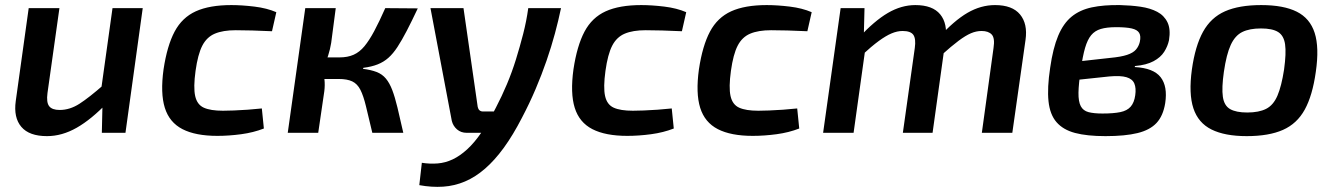

<svg xmlns="http://www.w3.org/2000/svg" viewBox="-20 -523 5254 756"><path d="M214 -491 167 -157Q162 -120 173.5 -105Q185 -90 215 -90Q255 -90 293 -114.5Q331 -139 388 -189L404 -120Q340 -53 282 -20Q224 13 165 13Q95 13 64 -23.5Q33 -60 42 -125L93 -491ZM542 -491 474 0H381L384 -134L375 -147L423 -491Z M891 -503Q933 -503 982 -497Q1031 -491 1068 -475L1051 -400Q1011 -402 973 -403Q935 -404 908 -404Q858 -404 826 -390.5Q794 -377 776.5 -343Q759 -309 750 -244Q741 -179 748.5 -145Q756 -111 782.5 -99Q809 -87 858 -87Q875 -87 900.5 -88Q926 -89 955 -91Q984 -93 1011 -96L1019 -17Q978 -1 929.5 5.5Q881 12 836 12Q750 12 698.5 -14.5Q647 -41 629 -98.5Q611 -156 624 -250Q638 -343 667.5 -398.5Q697 -454 751 -478.5Q805 -503 891 -503Z M1625 -490Q1601 -439 1581.5 -401.5Q1562 -364 1545 -338Q1528 -312 1509.5 -295.5Q1491 -279 1467 -269.5Q1443 -260 1411 -256L1409 -252Q1441 -248 1463 -239.5Q1485 -231 1499.5 -213.5Q1514 -196 1524.5 -168.5Q1535 -141 1545 -99.5Q1555 -58 1568 0H1446Q1431 -63 1421 -104.5Q1411 -146 1399 -169.5Q1387 -193 1367 -202.5Q1347 -212 1314 -212L1317 -297Q1349 -297 1372.5 -307.5Q1396 -318 1415 -341Q1434 -364 1453.5 -400.5Q1473 -437 1497 -491ZM1302 -491 1284 -354Q1280 -329 1272 -304Q1264 -279 1252 -253Q1255 -233 1257.5 -210.5Q1260 -188 1257 -164L1233 0H1113L1182 -491ZM1354 -297 1343 -212H1232L1243 -297Z M2189 -491Q2179 -443 2165 -391Q2151 -339 2132 -284Q2113 -229 2089 -172.5Q2065 -116 2035 -59Q2000 9 1964 58.5Q1928 108 1890 141Q1852 174 1811 191.5Q1770 209 1725 212Q1680 215 1631 206L1641 118Q1673 123 1703.5 120.5Q1734 118 1762.5 104.5Q1791 91 1819.5 65Q1848 39 1876 -2Q1904 -43 1933 -100Q1956 -144 1976 -191.5Q1996 -239 2011.5 -289Q2027 -339 2040 -389.5Q2053 -440 2060 -491ZM1805 -491 1861 -102Q1865 -84 1882 -84H1941L1901 0H1818Q1795 0 1779.5 -13.5Q1764 -27 1759 -47L1675 -491Z M2505 -503Q2547 -503 2596 -497Q2645 -491 2682 -475L2665 -400Q2625 -402 2587 -403Q2549 -404 2522 -404Q2472 -404 2440 -390.5Q2408 -377 2390.5 -343Q2373 -309 2364 -244Q2355 -179 2362.5 -145Q2370 -111 2396.5 -99Q2423 -87 2472 -87Q2489 -87 2514.5 -88Q2540 -89 2569 -91Q2598 -93 2625 -96L2633 -17Q2592 -1 2543.5 5.5Q2495 12 2450 12Q2364 12 2312.5 -14.5Q2261 -41 2243 -98.5Q2225 -156 2238 -250Q2252 -343 2281.5 -398.5Q2311 -454 2365 -478.5Q2419 -503 2505 -503Z M2999 -503Q3041 -503 3090 -497Q3139 -491 3176 -475L3159 -400Q3119 -402 3081 -403Q3043 -404 3016 -404Q2966 -404 2934 -390.5Q2902 -377 2884.5 -343Q2867 -309 2858 -244Q2849 -179 2856.5 -145Q2864 -111 2890.5 -99Q2917 -87 2966 -87Q2983 -87 3008.5 -88Q3034 -89 3063 -91Q3092 -93 3119 -96L3127 -17Q3086 -1 3037.5 5.5Q2989 12 2944 12Q2858 12 2806.5 -14.5Q2755 -41 2737 -98.5Q2719 -156 2732 -250Q2746 -343 2775.5 -398.5Q2805 -454 2859 -478.5Q2913 -503 2999 -503Z M3384 -491 3381 -372 3391 -358 3341 0H3221L3290 -491ZM3584 -503Q3652 -503 3682 -466.5Q3712 -430 3703 -366L3652 0H3535L3582 -334Q3587 -370 3576.5 -385.5Q3566 -401 3534 -401Q3513 -401 3490.5 -391.5Q3468 -382 3440 -361.5Q3412 -341 3373 -305L3361 -374Q3423 -441 3476 -472Q3529 -503 3584 -503ZM3898 -503Q3966 -503 3996.5 -466Q4027 -429 4018 -366L3966 0H3846L3892 -334Q3898 -373 3885 -387Q3872 -401 3845 -401Q3824 -401 3803 -392Q3782 -383 3754.5 -362.5Q3727 -342 3687 -306L3675 -374Q3737 -442 3789.5 -472.5Q3842 -503 3898 -503Z M4390 -503Q4433 -502 4471 -496.5Q4509 -491 4536.5 -476.5Q4564 -462 4577 -435Q4590 -408 4583 -365Q4578 -341 4564 -319Q4550 -297 4522 -282Q4494 -267 4449 -263L4448 -259Q4522 -255 4550 -219Q4578 -183 4568 -117Q4560 -67 4534 -39Q4508 -11 4459 1Q4410 13 4333 13Q4260 13 4213 0.5Q4166 -12 4140 -42Q4114 -72 4108.5 -124.5Q4103 -177 4115 -256Q4126 -333 4146.5 -382Q4167 -431 4199.5 -457.5Q4232 -484 4279 -494Q4326 -504 4390 -503ZM4375 -416Q4338 -416 4314.5 -409Q4291 -402 4276.5 -384.5Q4262 -367 4252.5 -334.5Q4243 -302 4236 -251Q4227 -193 4226.5 -158Q4226 -123 4235.5 -105Q4245 -87 4266 -81.5Q4287 -76 4321 -76Q4364 -76 4391 -81.5Q4418 -87 4432 -103Q4446 -119 4450 -148Q4454 -176 4446.5 -194Q4439 -212 4415.5 -219Q4392 -226 4348 -222L4216 -208L4225 -281L4351 -295Q4394 -299 4418 -307Q4442 -315 4453 -328Q4464 -341 4468 -358Q4473 -381 4465.5 -393.5Q4458 -406 4436 -411Q4414 -416 4375 -416Z M4946 -503Q5034 -503 5086 -477Q5138 -451 5156.5 -393.5Q5175 -336 5161 -240Q5148 -147 5117.5 -91.5Q5087 -36 5031.5 -11.5Q4976 13 4889 13Q4803 13 4750.5 -13Q4698 -39 4679 -96.5Q4660 -154 4673 -249Q4686 -342 4717 -398Q4748 -454 4803.5 -478.5Q4859 -503 4946 -503ZM4945 -411Q4900 -411 4871.5 -397Q4843 -383 4826 -346Q4809 -309 4799 -240Q4790 -177 4795 -142Q4800 -107 4823.5 -93.5Q4847 -80 4891 -80Q4937 -80 4965.5 -94.5Q4994 -109 5010 -146.5Q5026 -184 5036 -249Q5045 -314 5040 -348.5Q5035 -383 5012.5 -397Q4990 -411 4945 -411Z"/></svg>

Font: Exo 2 SemiBold
Style: Italic
Weight: 600
Italic angle: -8°
Designer: Natanael Gama
Foundry: Natanael Gama
Version: Version 2.010